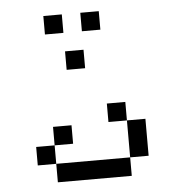

<svg xmlns="http://www.w3.org/2000/svg" viewBox="-45 -792 590 647"><g transform="rotate(-5 250.0 -469.0)"><path d="M187.5 -312.5V-375H125V-312.5H62.5V-250H125V-187.5H375V-250H125V-312.5ZM250 -562.5V-625H187.5V-562.5ZM187.5 -687.5V-750H125V-687.5ZM312.5 -687.5V-750H250V-687.5ZM375 -250H437.5Q437.5 -250 437.5 -375H375Q375 -375 375 -250ZM375 -375V-437.5H312.5V-375Z"/></g></svg>

Font: UnifontExMono
Style: Regular
Weight: 500
Version: Version 15.0.06